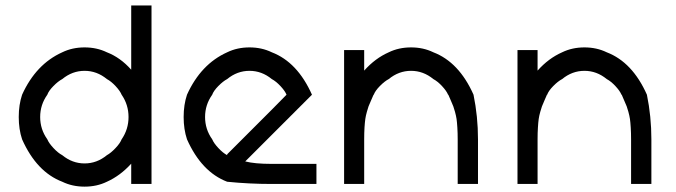

<svg xmlns="http://www.w3.org/2000/svg" viewBox="-20 -687 2525 717"><path d="M379.2 -8.3Q341.7 10 295.8 10Q250 10 212.5 -8.3Q116.7 -45 62.5 -166.7Q50 -204.2 50 -250Q50 -295.8 62.5 -333.3Q114.2 -447.5 212.5 -491.7Q250 -510 295.8 -510Q341.7 -510 379.2 -491.7Q429.2 -472.5 470 -426.7V-666.7H545.8V0H470V-75.8Q429.2 -30.8 379.2 -8.3ZM379.2 -107.5Q394.2 -115.8 411.2 -133.8Q428.3 -151.7 434.2 -166.7Q460 -204.2 460 -250Q460 -295.8 434.2 -333.3Q428.3 -347.5 411.7 -365.4Q395 -383.3 379.2 -391.7Q341.7 -422.5 295.8 -422.5Q250 -422.5 212.5 -391.7Q196.7 -383.3 179.2 -365.4Q161.7 -347.5 156.7 -333.3Q130 -295.8 130 -250Q130 -204.2 156.7 -166.7Q162.5 -152.5 179.6 -134.2Q196.7 -115.8 212.5 -107.5Q250 -76.7 295.8 -76.7Q341.7 -76.7 379.2 -107.5Z M995 0Q910 0 828.3 -8.3Q732.5 -45 678.3 -166.7Q665.8 -204.2 665.8 -250Q665.8 -295.8 678.3 -333.3Q730 -447.5 828.3 -491.7Q865.8 -510 911.7 -510Q957.5 -510 995 -491.7Q1090.8 -455 1145 -333.3L895.8 -84.2Q930.8 -75 995 -75H1161.7V0ZM828.3 -107.5V-110.8Q858.3 -140.8 995 -277.5L1050 -333.3Q1044.2 -347.5 1027.5 -365.4Q1010.8 -383.3 995 -391.7Q957.5 -422.5 911.7 -422.5Q865.8 -422.5 828.3 -391.7Q812.5 -383.3 795 -365.4Q777.5 -347.5 772.5 -333.3Q745.8 -295.8 745.8 -250Q745.8 -204.2 772.5 -166.7Q778.3 -152.5 795.4 -134.2Q812.5 -115.8 828.3 -107.5Z M1265 0V-500H1340V-423.3Q1380.8 -469.2 1431.7 -491.7Q1469.2 -510 1515 -510Q1560.8 -510 1598.3 -491.7Q1694.2 -455 1748.3 -333.3Q1765 -251.7 1765 -166.7V0H1689.2V-166.7Q1689.2 -190.8 1687.9 -210.8Q1686.7 -230.8 1685 -242.5Q1683.3 -254.2 1679.2 -269.2Q1675 -284.2 1672.9 -289.6Q1670.8 -295 1663.8 -311.2Q1656.7 -327.5 1654.2 -333.3H1653.3Q1647.5 -347.5 1630.8 -365.4Q1614.2 -383.3 1598.3 -391.7Q1560.8 -422.5 1515 -422.5Q1469.2 -422.5 1431.7 -391.7Q1415.8 -383.3 1398.3 -365.4Q1380.8 -347.5 1375.8 -333.3H1375Q1372.5 -327.5 1365.4 -311.2Q1358.3 -295 1356.2 -289.6Q1354.2 -284.2 1350 -269.2Q1345.8 -254.2 1344.2 -242.5Q1342.5 -230.8 1341.2 -210.8Q1340 -190.8 1340 -166.7V0Z M1912.5 0V-500H1987.5V-423.3Q2028.3 -469.2 2079.2 -491.7Q2116.7 -510 2162.5 -510Q2208.3 -510 2245.8 -491.7Q2341.7 -455 2395.8 -333.3Q2412.5 -251.7 2412.5 -166.7V0H2336.7V-166.7Q2336.7 -190.8 2335.4 -210.8Q2334.2 -230.8 2332.5 -242.5Q2330.8 -254.2 2326.7 -269.2Q2322.5 -284.2 2320.4 -289.6Q2318.3 -295 2311.2 -311.2Q2304.2 -327.5 2301.7 -333.3H2300.8Q2295 -347.5 2278.3 -365.4Q2261.7 -383.3 2245.8 -391.7Q2208.3 -422.5 2162.5 -422.5Q2116.7 -422.5 2079.2 -391.7Q2063.3 -383.3 2045.8 -365.4Q2028.3 -347.5 2023.3 -333.3H2022.5Q2020 -327.5 2012.9 -311.2Q2005.8 -295 2003.8 -289.6Q2001.7 -284.2 1997.5 -269.2Q1993.3 -254.2 1991.7 -242.5Q1990 -230.8 1988.8 -210.8Q1987.5 -190.8 1987.5 -166.7V0Z"/></svg>

Font: 0xA000
Style: Regular
Weight: 400
Version: Version 0.1